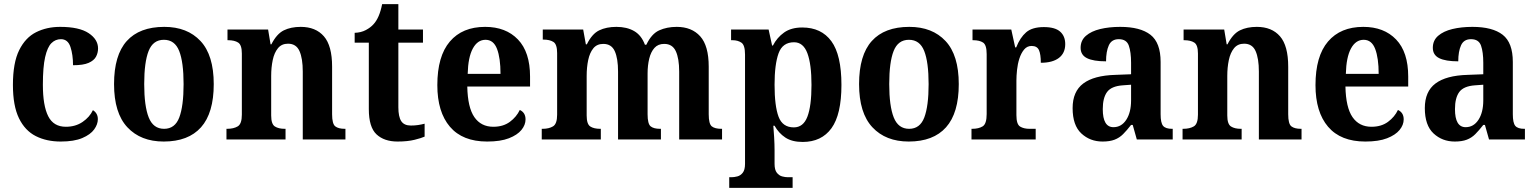

<svg xmlns="http://www.w3.org/2000/svg" viewBox="-20 -680 7484 936"><path d="M276 10Q207 10 154.5 -16.5Q102 -43 72.5 -103.5Q43 -164 43 -266Q43 -374 73.5 -435.5Q104 -497 156 -523Q208 -549 273 -549Q366 -549 412 -518.5Q458 -488 458 -444Q458 -422 448 -403.5Q438 -385 412 -373.5Q386 -362 336 -362Q336 -413 323.5 -451Q311 -489 277 -489Q250 -489 230.5 -469.5Q211 -450 200 -401.5Q189 -353 189 -267Q189 -165 215 -113.5Q241 -62 301 -62Q348 -62 382.5 -85.5Q417 -109 433 -143Q457 -128 457 -99Q457 -74 439 -49Q421 -24 381 -7Q341 10 276 10Z M778 10Q666 10 601 -59.5Q536 -129 536 -270Q536 -411 598 -480Q660 -549 781 -549Q893 -549 957.5 -480Q1022 -411 1022 -270Q1022 -129 960 -59.5Q898 10 778 10ZM780 -52Q833 -52 854 -107.5Q875 -163 875 -270Q875 -377 853.5 -431.5Q832 -486 779 -486Q726 -486 704.5 -431.5Q683 -377 683 -270Q683 -163 705 -107.5Q727 -52 780 -52Z M1084 0V-52H1087Q1119 -52 1139 -64Q1159 -76 1159 -121V-419Q1159 -461 1141 -472.5Q1123 -484 1092 -484H1089V-536H1287L1299 -464H1303Q1329 -515 1363.5 -532Q1398 -549 1446 -549Q1519 -549 1559 -503Q1599 -457 1599 -355V-123Q1599 -76 1614.5 -64Q1630 -52 1661 -52H1664V0H1456V-331Q1456 -395 1440 -431Q1424 -467 1384 -467Q1353 -467 1335 -445Q1317 -423 1309.5 -387Q1302 -351 1302 -310V-117Q1302 -75 1320 -63.5Q1338 -52 1368 -52H1372V0Z M1918 10Q1853 10 1815.5 -25Q1778 -60 1778 -148V-472H1709V-520Q1740 -521 1763.5 -533.5Q1787 -546 1801 -562Q1815 -577 1825.5 -601Q1836 -625 1843 -660H1922V-536H2042V-472H1922V-157Q1922 -111 1936 -89.5Q1950 -68 1983 -68Q2002 -68 2018.5 -70.5Q2035 -73 2050 -77V-14Q2035 -7 2001 1.5Q1967 10 1918 10Z M2355 10Q2235 10 2173.5 -62Q2112 -134 2112 -265Q2112 -406 2173 -477.5Q2234 -549 2345 -549Q2446 -549 2505 -487.5Q2564 -426 2564 -307V-258H2258Q2260 -156 2292.5 -109Q2325 -62 2385 -62Q2433 -62 2465.5 -86Q2498 -110 2514 -144Q2542 -131 2542 -98Q2542 -71 2522 -46.5Q2502 -22 2461 -6Q2420 10 2355 10ZM2420 -320Q2420 -397 2403 -441.5Q2386 -486 2347 -486Q2308 -486 2285 -443.5Q2262 -401 2260 -320Z M2621 0V-52H2625Q2656 -52 2676 -64Q2696 -76 2696 -121V-421Q2696 -464 2678 -475.5Q2660 -487 2629 -487H2626V-536H2823L2836 -464H2841Q2866 -515 2901 -532Q2936 -549 2985 -549Q3036 -549 3071.5 -528.5Q3107 -508 3124 -462H3131Q3156 -515 3193.5 -532Q3231 -549 3279 -549Q3352 -549 3393.5 -503Q3435 -457 3435 -355V-123Q3435 -76 3450 -64Q3465 -52 3497 -52H3500V0H3291V-331Q3291 -395 3274.5 -430.5Q3258 -466 3218 -466Q3188 -466 3170.5 -446.5Q3153 -427 3145 -394Q3137 -361 3137 -322V-123Q3137 -76 3152 -64Q3167 -52 3198 -52H3202V0H2993V-331Q2993 -395 2977 -430.5Q2961 -466 2921 -466Q2890 -466 2872.5 -444.5Q2855 -423 2847.5 -387.5Q2840 -352 2840 -310V-117Q2840 -75 2857.5 -63.5Q2875 -52 2906 -52H2909V0Z M3535 236V184H3546Q3559 184 3574.5 180Q3590 176 3601 162Q3612 148 3612 119V-414Q3612 -460 3594.5 -472Q3577 -484 3551 -484H3544V-536H3727L3744 -458H3748Q3768 -497 3802.5 -521.5Q3837 -546 3891 -546Q3984 -546 4033 -479Q4082 -412 4082 -266Q4082 -122 4033.5 -55Q3985 12 3893 12Q3841 12 3808.5 -9.5Q3776 -31 3756 -67H3750Q3752 -45 3754 -10Q3756 25 3756 51V119Q3756 148 3767 162Q3778 176 3793 180Q3808 184 3821 184H3844V236ZM3850 -59Q3896 -59 3916 -111Q3936 -163 3936 -266Q3936 -367 3916 -420.5Q3896 -474 3851 -474Q3795 -474 3775.5 -420Q3756 -366 3756 -267Q3756 -163 3775.5 -111Q3795 -59 3850 -59Z M4410 10Q4298 10 4233 -59.5Q4168 -129 4168 -270Q4168 -411 4230 -480Q4292 -549 4413 -549Q4525 -549 4589.5 -480Q4654 -411 4654 -270Q4654 -129 4592 -59.5Q4530 10 4410 10ZM4412 -52Q4465 -52 4486 -107.5Q4507 -163 4507 -270Q4507 -377 4485.5 -431.5Q4464 -486 4411 -486Q4358 -486 4336.5 -431.5Q4315 -377 4315 -270Q4315 -163 4337 -107.5Q4359 -52 4412 -52Z M4716 0V-52H4719Q4751 -52 4770.5 -64Q4790 -76 4790 -124V-416Q4790 -461 4772.5 -472.5Q4755 -484 4724 -484H4721V-536H4910L4929 -449H4934Q4953 -497 4982.5 -522.5Q5012 -548 5069 -548Q5123 -548 5148 -526Q5173 -504 5173 -465Q5173 -421 5142 -397.5Q5111 -374 5054 -374Q5054 -415 5045 -435.5Q5036 -456 5009 -456Q4987 -456 4972.5 -438.5Q4958 -421 4949.5 -394.5Q4941 -368 4938 -339Q4935 -310 4935 -287V-119Q4935 -74 4953 -63Q4971 -52 4999 -52H5029V0Z M5355 10Q5294 10 5251.5 -29.5Q5209 -69 5209 -153Q5209 -234 5261 -273Q5313 -312 5417 -315L5494 -318V-374Q5494 -426 5483 -457.5Q5472 -489 5434 -489Q5399 -489 5385.5 -459Q5372 -429 5372 -381Q5310 -381 5279 -396.5Q5248 -412 5248 -447Q5248 -483 5274 -505.5Q5300 -528 5343.5 -538.5Q5387 -549 5441 -549Q5539 -549 5588.5 -510.5Q5638 -472 5638 -378V-123Q5638 -81 5650 -66.5Q5662 -52 5694 -52H5697V0H5522L5502 -71H5494Q5473 -44 5455 -26Q5437 -8 5413.5 1Q5390 10 5355 10ZM5408 -60Q5447 -60 5470.5 -96Q5494 -132 5494 -191V-267L5453 -264Q5398 -260 5377 -231.5Q5356 -203 5356 -148Q5356 -60 5408 -60Z M5745 0V-52H5748Q5780 -52 5800 -64Q5820 -76 5820 -121V-419Q5820 -461 5802 -472.5Q5784 -484 5753 -484H5750V-536H5948L5960 -464H5964Q5990 -515 6024.5 -532Q6059 -549 6107 -549Q6180 -549 6220 -503Q6260 -457 6260 -355V-123Q6260 -76 6275.5 -64Q6291 -52 6322 -52H6325V0H6117V-331Q6117 -395 6101 -431Q6085 -467 6045 -467Q6014 -467 5996 -445Q5978 -423 5970.5 -387Q5963 -351 5963 -310V-117Q5963 -75 5981 -63.5Q5999 -52 6029 -52H6033V0Z M6636 10Q6516 10 6454.5 -62Q6393 -134 6393 -265Q6393 -406 6454 -477.5Q6515 -549 6626 -549Q6727 -549 6786 -487.5Q6845 -426 6845 -307V-258H6539Q6541 -156 6573.5 -109Q6606 -62 6666 -62Q6714 -62 6746.5 -86Q6779 -110 6795 -144Q6823 -131 6823 -98Q6823 -71 6803 -46.5Q6783 -22 6742 -6Q6701 10 6636 10ZM6701 -320Q6701 -397 6684 -441.5Q6667 -486 6628 -486Q6589 -486 6566 -443.5Q6543 -401 6541 -320Z M7072 10Q7011 10 6968.5 -29.5Q6926 -69 6926 -153Q6926 -234 6978 -273Q7030 -312 7134 -315L7211 -318V-374Q7211 -426 7200 -457.5Q7189 -489 7151 -489Q7116 -489 7102.5 -459Q7089 -429 7089 -381Q7027 -381 6996 -396.5Q6965 -412 6965 -447Q6965 -483 6991 -505.5Q7017 -528 7060.5 -538.5Q7104 -549 7158 -549Q7256 -549 7305.5 -510.5Q7355 -472 7355 -378V-123Q7355 -81 7367 -66.5Q7379 -52 7411 -52H7414V0H7239L7219 -71H7211Q7190 -44 7172 -26Q7154 -8 7130.5 1Q7107 10 7072 10ZM7125 -60Q7164 -60 7187.5 -96Q7211 -132 7211 -191V-267L7170 -264Q7115 -260 7094 -231.5Q7073 -203 7073 -148Q7073 -60 7125 -60Z"/></svg>

Font: Noto Serif Tamil SemiCondensed
Style: Bold Italic
Weight: 700
Width: 4
Italic angle: -12°
Designer: Indian Type Foundry, Tom Grace, and the Monotype Design Team
Foundry: Monotype Imaging Inc.
Version: Version 2.003; ttfautohint (v1.8.4.7-5d5b)